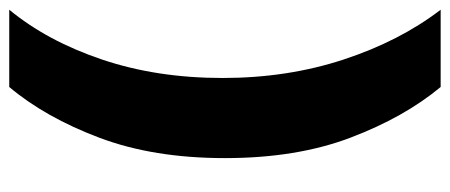

<svg xmlns="http://www.w3.org/2000/svg" viewBox="-292 -478 950 405"><g transform="rotate(-90 182.5 -275.0)"><path d="M202 180Q138 103 95 -10.5Q52 -124 52 -275Q52 -426 95 -540Q138 -654 202 -730H365Q299 -650 260 -534.5Q221 -419 221 -280Q221 -143 260 -24.5Q299 94 365 180Z"/></g></svg>

Font: MuseoModerno Thin ExtraBold
Style: Regular
Weight: 800
Version: Version 1.002